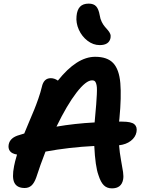

<svg xmlns="http://www.w3.org/2000/svg" viewBox="-20 -1034 793 1051"><path d="M525.9 -787.1Q490.2 -787.1 459.2 -810.8Q428.2 -834.5 411.6 -871.3Q395 -908.2 398.9 -945.8Q401.9 -980 418 -997.1Q434.1 -1014.2 465.8 -1014.2Q492.7 -1014.2 506.3 -999.3Q520 -984.4 525.9 -950.2Q528.8 -930.2 537.1 -913.8Q545.4 -897.5 554.2 -887.5Q563 -877.4 571 -868.2Q579.1 -858.9 583.3 -848.6Q587.4 -838.4 585 -826.2Q577.1 -787.1 525.9 -787.1ZM592.8 -2.9Q565.4 -2.9 548.3 -19.8Q531.2 -36.6 519 -75.2Q501.5 -123 496.1 -234.9Q357.4 -228 229 -204.1Q200.2 -130.4 178.2 -62Q167.5 -32.2 152.6 -18.6Q137.7 -4.9 115.2 -4.9Q73.7 -4.9 59.1 -33Q44.4 -61 57.1 -125Q60.5 -145 73.2 -188Q45.4 -192.4 34.4 -207Q23.4 -221.7 27.8 -244.1Q35.6 -281.2 85.9 -294.9Q106.9 -301.8 112.8 -303.2Q121.6 -325.2 139.4 -367.2Q157.2 -409.2 167.5 -434.1Q177.7 -459 189.9 -493.9Q202.1 -528.8 209 -558.1Q219.2 -606 257.8 -606Q278.3 -606 296.9 -592.8Q400.4 -723.1 501 -723.1Q567.4 -723.1 599.9 -688.5Q632.3 -653.8 638.7 -578.9Q645 -503.9 633.8 -386.2Q633.3 -383.3 632.8 -377.2Q632.3 -371.1 631.8 -368.2H649.9Q698.7 -368.2 715.6 -353.8Q732.4 -339.4 727.1 -311Q721.7 -282.7 696 -262.9Q670.4 -243.2 631.8 -238.8Q634.8 -199.2 642.3 -158.2Q649.9 -117.2 653.6 -92.5Q657.2 -67.9 653.8 -50.8Q644.5 -2.9 592.8 -2.9ZM483.9 -594.2Q450.7 -594.2 398.7 -526.9Q346.7 -459.5 289.1 -340.8Q388.2 -357.9 498 -363.8Q498.5 -367.7 499 -375.7Q499.5 -383.8 500 -387.2Q504.4 -433.6 506.6 -462.2Q508.8 -490.7 510 -516.4Q511.2 -542 510.3 -555.2Q509.3 -568.4 505.9 -578.1Q502.4 -587.9 497.3 -591.1Q492.2 -594.2 483.9 -594.2Z"/></svg>

Font: Shantell Sans Bouncy
Style: Italic
Weight: 600
Italic angle: -11.31°
Designer: Stephen Nixon, Anya Danilova, Shantell Martin
Foundry: Arrow Type
Version: Version 1.006;[9816181b4]